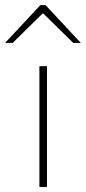

<svg xmlns="http://www.w3.org/2000/svg" viewBox="-60 -740 340 760"><path d="M96 0V-478H126V0ZM-40 -570 100 -720H120L260 -570H230L112 -686H108L-10 -570Z"/></svg>

Font: Mada ExtraLight
Style: Regular
Weight: 250
Designer: Khaled Hosny
Version: Version 1.5